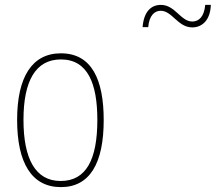

<svg xmlns="http://www.w3.org/2000/svg" viewBox="-20 -755 882 785"><path d="M563 -644H586C590 -693 613 -711 637 -711C684 -711 707 -643 766 -643C807 -643 840 -673 842 -735H819C815 -688 794 -667 766 -667C719 -667 696 -735 638 -735C598 -735 568 -708 563 -644ZM404 -264C404 -428 356 -537 229 -537C111 -537 50 -440 50 -265C50 -88 110 10 229 10C347 10 404 -87 404 -264ZM76 -265C76 -423 125 -512 229 -512C339 -512 378 -413 378 -265C378 -102 332 -15 228 -15C124 -15 76 -107 76 -265Z"/></svg>

Font: Noto Sans Thai Looped Condensed Thin
Style: Regular
Weight: 100
Width: 3
Designer: Sasikarn Vongin, Ben Mitchell
Foundry: The Fontpad Ltd
Version: Version 1.001